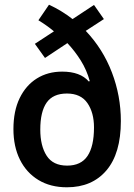

<svg xmlns="http://www.w3.org/2000/svg" viewBox="-20 -785 570 815"><path d="M264 10Q194 10 143 -21Q92 -52 64.5 -107.5Q37 -163 37 -237Q37 -314 63.5 -368.5Q90 -423 136.5 -452Q183 -481 244 -481Q321 -481 357 -439L361 -441Q348 -488 323 -528Q298 -568 266 -602L171 -539L128 -599L209 -652Q179 -677 143 -699L188 -765Q242 -740 288 -704L379 -764L421 -704L344 -654Q417 -577 455 -477.5Q493 -378 493 -271Q493 -134 432 -62Q371 10 264 10ZM265 -82Q324 -82 351.5 -123Q379 -164 379 -244Q379 -307 351 -347.5Q323 -388 264 -388Q205 -388 178 -349.5Q151 -311 151 -235Q151 -166 178 -124Q205 -82 265 -82Z"/></svg>

Font: Noto Sans Mono Condensed SemiBold
Style: Regular
Weight: 600
Width: 3
Designer: Monotype Design Team
Foundry: Monotype Imaging Inc.
Version: Version 2.014